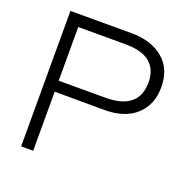

<svg xmlns="http://www.w3.org/2000/svg" viewBox="-130 -850 944 971"><g transform="rotate(20 342.5 -364.5)"><path d="M86 0V-729H414Q521 -729 585.5 -675.5Q650 -622 650 -523Q650 -429 588.5 -372.5Q527 -316 414 -317L151 -318V0ZM402 -666H151V-377H402Q581 -377 581 -524Q581 -592 538.5 -629Q496 -666 402 -666Z"/></g></svg>

Font: BDO Grotesk Light
Style: Regular
Weight: 300
Designer: Deni Anggara
Foundry: Lokal Container
Version: Version 2.000